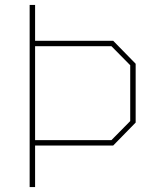

<svg xmlns="http://www.w3.org/2000/svg" viewBox="-20 -757 619 777"><path d="M100 0V-737H122V-592H438L529 -499V-261L438 -168H122V0ZM122 -190H431L507 -267V-493L431 -570H122Z"/></svg>

Font: Tomorrow Thin
Style: Regular
Weight: 250
Designer: Tony de Marco, Monica Rizzolli
Foundry: Just in Type
Version: Version 2.002